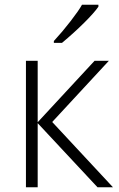

<svg xmlns="http://www.w3.org/2000/svg" viewBox="-20 -786 499 806"><path d="M377 -530.8H437L199.2 -273.9L454.1 0H389.2L138.2 -269V0H88.9V-530.8H138.2V-272.9ZM206.1 -613.8Q241.7 -652.3 276.6 -697.5Q311.5 -742.7 324.2 -766.1H393.1V-757.8Q375.5 -732.4 333.3 -690.4Q291 -648.4 240.2 -606H206.1Z"/></svg>

Font: JBL Sans
Style: Light
Weight: 300
Version: Version 1.10